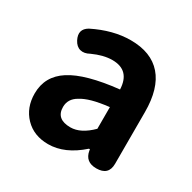

<svg xmlns="http://www.w3.org/2000/svg" viewBox="-135 -710 860 859"><g transform="rotate(30 295.5 -280.0)"><path d="M216 14Q142 14 96.5 -33Q51 -80 51 -153Q51 -242 128 -291.5Q205 -341 373 -359Q369 -456 278 -456Q233 -456 178 -431Q153 -417 131.5 -422.5Q110 -428 97 -453Q73 -500 116 -525Q214 -574 305 -574Q411 -574 465.5 -511.5Q520 -449 520 -327V-245V-163V-60Q520 0 457 0Q400 0 391 -53L390 -60H385Q302 14 216 14ZM265 -101Q318 -101 373 -156V-268Q321 -262 287 -252.5Q253 -243 231 -229Q191 -206 191 -164Q191 -101 265 -101Z"/></g></svg>

Font: GenSenRounded2 TW B
Style: Regular
Weight: 700
Version: Version 2.000;PS 2;hotconv 16.6.51;makeotf.lib2.5.65220 DEVE